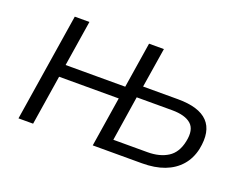

<svg xmlns="http://www.w3.org/2000/svg" viewBox="-83 -660 1074 826"><g transform="rotate(20 454.5 -247.0)"><path d="M57 0 135 -494H202L169 -285H442L475 -494H543L514 -312H674Q770 -312 810.5 -270Q851 -228 834 -143Q824 -97 796 -65Q768 -33 724.5 -16.5Q681 0 622 0H397L433 -228H160L124 0ZM472 -53H628Q684 -53 721 -76.5Q758 -100 769 -154Q781 -210 753.5 -234.5Q726 -259 666 -259H504Z"/></g></svg>

Font: Nunito Sans 7pt SemiCondensed Light
Style: Italic
Weight: 300
Width: 4
Italic angle: -9°
Designer: Vernon Adams
Foundry: Vernon Adams
Version: Version 3.101;gftools[0.9.27]